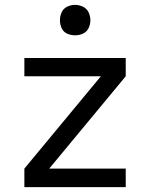

<svg xmlns="http://www.w3.org/2000/svg" viewBox="-20 -768 616 788"><path d="M80 0H496V-76H182L496 -455V-530H80V-455H394L80 -76ZM288 -623Q305 -623 320.5 -630Q336 -637 343.5 -652.5Q351 -668 351 -685Q351 -702 343.5 -717.5Q336 -733 320.5 -740.5Q305 -748 288 -748Q271 -748 255.5 -740.5Q240 -733 233 -717.5Q226 -702 226 -685Q226 -668 233 -652.5Q240 -637 255.5 -630Q271 -623 288 -623Z"/></svg>

Font: Iosevka Sparkle
Style: Regular
Weight: 400
Designer: Belleve Invis
Foundry: Belleve Invis
Version: Version 4.5.0; ttfautohint (v1.8.3)